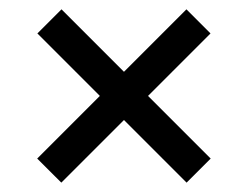

<svg xmlns="http://www.w3.org/2000/svg" viewBox="-20 -567 534 414"><path d="M382.3 -173.2 247.3 -308.2 112.2 -173.2 60.2 -225.1 195.3 -360.2 60.6 -494.9 112.6 -546.9 247.3 -412.2 382 -546.9 433.9 -494.9 299.2 -360.2 434.3 -225.1Z"/></svg>

Font: Vela Sans Med
Style: Regular
Weight: 500
Designer: Principal design: Mikhail Sharanda - project Manrope.
Design modification: Ravid Balaliev
Foundry: Mikhail Sharanda
Version: Version 1.001